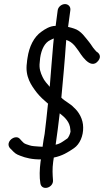

<svg xmlns="http://www.w3.org/2000/svg" viewBox="-20 -793 510 942"><path d="M263 -742 253 -666H252C225 -666 199 -649 184 -638C146 -612 123 -564 115 -509C114 -501 112 -493 112 -485C102 -417 134 -373 161 -338C177 -318 197 -300 216 -284L215 -280C210 -233 205 -182 199 -136C195 -115 192 -97 190 -81L189 -73C175 -73 162 -75 145 -76C131 -77 119 -82 107 -86C96 -91 97 -91 87 -101L78 -111C60 -132 25 -111 22 -88C21 -79 24 -72 29 -66L39 -56C51 -43 59 -36 79 -29C106 -18 141 -10 181 -11L179 0C174 39 173 76 178 106C184 146 243 129 240 91C238 64 236 36 241 0L244 -20C285 -28 314 -46 343 -66C372 -86 389 -127 388 -168C388 -208 367 -244 343 -265C325 -285 298 -296 281 -314C285 -356 290 -408 293 -446L299 -518C302 -549 302 -571 305 -597C321 -592 334 -583 347 -568L365 -544C370 -538 423 -442 463 -496C479 -518 465 -533 453 -540L445 -549C433 -562 430 -571 417 -587C399 -608 379 -642 343 -653C334 -656 327 -658 314 -661L325 -742C328 -760 315 -773 299 -773C282 -773 265 -759 263 -742ZM273 -237C299 -217 323 -194 325 -158L326 -147C324 -135 316 -119 311 -114L292 -101C280 -93 271 -87 253 -83C260 -132 267 -184 273 -237ZM177 -509C183 -551 200 -584 226 -596C235 -600 241 -604 243 -604H244C243 -595 242 -585 241 -575C236 -507 229 -440 224 -367C211 -382 197 -397 189 -415C179 -436 171 -457 175 -488C176 -495 176 -501 177 -509Z"/></svg>

Font: PolanStronk
Style: BdIta
Weight: 700
Version: Version 1.0